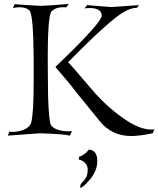

<svg xmlns="http://www.w3.org/2000/svg" viewBox="-20 -690 809 981"><path d="M20 3 28 -18Q32 -17 36 -16.5Q40 -16 44 -16Q73 -16 101 -27Q134 -41 140 -66Q152 -114 152 -275V-393Q151 -503 146 -564Q141 -625 130 -637Q113 -653 80 -653Q73 -653 64 -652Q55 -651 46 -649L55 -669Q88 -665 189 -660Q229 -662 264.5 -664.5Q300 -667 332 -670L318 -652Q314 -653 309.5 -653Q305 -653 301 -653Q262 -653 241 -629Q224 -592 224 -409V-378L225 -263Q225 -192 228 -142Q231 -92 236 -64Q240 -37 282 -25Q305 -19 328 -19Q333 -19 338 -19Q343 -19 348 -20L337 3Q310 -5 183 -9ZM650 5Q550 5 488 -73L371 -217Q349 -246 322 -278.5Q295 -311 263 -348Q503 -577 500 -612Q497 -649 437 -649Q430 -649 424 -648.5Q418 -648 412 -647L425 -664Q433 -663 464.5 -660.5Q496 -658 549 -654Q579 -656 614.5 -658.5Q650 -661 690 -664L680 -650Q649 -650 615 -630Q542 -590 328 -372Q333 -368 365 -331Q397 -294 457 -224Q531 -139 620 -79Q695 -28 754 -28Q758 -28 761.5 -28Q765 -28 769 -29L760 -9Q726 -2 698.5 1.5Q671 5 650 5ZM390 271V260Q390 254 398 244Q411 231 419.5 217.5Q428 204 428 175Q428 157 415 143Q402 129 382 125L385 110Q400 107 419 91L429 80Q434 73 437 75Q477 79 477 133Q477 164 464 189.5Q451 215 434.5 233Q418 251 408 260Q401 265 390 271Z"/></svg>

Font: Gideon Roman
Style: Regular
Weight: 400
Designer: Robert E. Leuschke
Foundry: Robert E. Leuschke
Version: Version 2.010